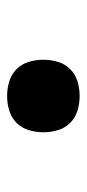

<svg xmlns="http://www.w3.org/2000/svg" viewBox="128 -610 244 540"><g transform="rotate(-90 250.0 -340.0)"><path d="M250 -238Q229 -238 209 -244Q189 -250 174.5 -264.5Q160 -279 154 -299Q148 -319 148 -340Q148 -361 154 -381Q160 -401 174.5 -415.5Q189 -430 209 -436Q229 -442 250 -442Q271 -442 291 -436Q311 -430 325.5 -415.5Q340 -401 346 -381Q352 -361 352 -340Q352 -319 346 -299Q340 -279 325.5 -264.5Q311 -250 291 -244Q271 -238 250 -238Z"/></g></svg>

Font: Iosevka SS18 Extrabold
Style: Regular
Weight: 800
Monospace: yes
Designer: Belleve Invis
Foundry: Belleve Invis
Version: Version 25.1.1; ttfautohint (v1.8.4)